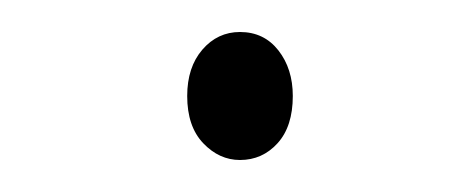

<svg xmlns="http://www.w3.org/2000/svg" viewBox="-20 -672 291 120"><path d="M97 -612Q97 -630 106.5 -641Q116 -652 130 -652Q145 -652 154 -640.5Q163 -629 163 -612Q163 -593 153.5 -582.5Q144 -572 130 -572Q117 -572 107 -582.5Q97 -593 97 -612Z"/></svg>

Font: Noto Sans Devanagari Thin
Style: Regular
Weight: 100
Designer: Jelle Bosma - Monotype Design Team
Foundry: Monotype Imaging Inc.
Version: Version 2.004; ttfautohint (v1.8.4.7-5d5b)